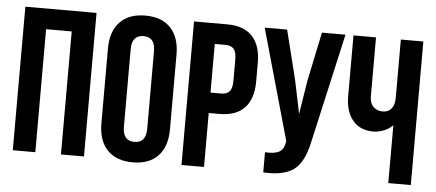

<svg xmlns="http://www.w3.org/2000/svg" viewBox="-49 -816 2120 933"><g transform="rotate(5 1011.0 -350.0)"><path d="M149.9 -600.1V0H40V-700.2H387.2V0H274.9V-600.1Z M567.9 -539.1V-161.1Q567.9 -91.8 625 -91.8Q681.6 -91.8 681.6 -161.1V-539.1Q681.6 -607.9 625 -607.9Q567.9 -607.9 567.9 -539.1ZM457.5 -168V-532.2Q457.5 -616.2 501 -662.1Q544.4 -708 625 -708Q705.6 -708 748.8 -662.1Q792 -616.2 792 -532.2V-168Q792 -84 748.8 -38.1Q705.6 7.8 625 7.8Q544.4 7.8 501 -38.1Q457.5 -84 457.5 -168Z M1024.9 -700.2Q1106.4 -700.2 1147.7 -655.8Q1189 -611.3 1189 -526.9V-436Q1189 -351.6 1147.7 -307.4Q1106.4 -263.2 1024.9 -263.2H972.7V0H862.8V-700.2ZM1024.9 -600.1H972.7V-362.8H1024.9Q1052.2 -362.8 1065.4 -377.9Q1078.6 -393.1 1078.6 -429.2V-534.2Q1078.6 -570.3 1065.4 -585.2Q1052.2 -600.1 1024.9 -600.1Z M1601.6 -700.2 1483.9 -178.2Q1475.6 -138.2 1465.3 -110.1Q1455.1 -82 1438.5 -58.3Q1421.9 -34.7 1398.4 -21.5Q1375 -8.3 1341.1 -2.2Q1307.1 3.9 1261.7 1V-97.2Q1306.6 -94.2 1329.6 -106Q1352.5 -117.7 1358.9 -153.8L1359.9 -160.2L1207.5 -700.2H1316.9L1376.5 -460.9L1410.6 -296.9L1436.5 -460L1486.8 -700.2Z M1871.6 -700.2H1981.4V0H1871.6V-282.2Q1854.5 -263.7 1827.9 -253.4Q1801.3 -243.2 1777.3 -243.2Q1711.4 -243.2 1676 -286.6Q1640.6 -330.1 1640.6 -403.8V-700.2H1750.5V-413.1Q1750.5 -379.4 1768.6 -361.8Q1786.6 -344.2 1814.5 -344.2Q1841.3 -344.2 1856.4 -362.8Q1871.6 -381.3 1871.6 -416Z"/></g></svg>

Font: Bebas Neue Bold
Style: Regular
Weight: 700
Designer: Ryoichi Tsunekawa
Foundry: Ryoichi Tsunekawa
Version: Version 1.300